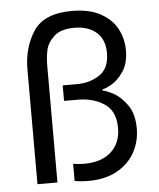

<svg xmlns="http://www.w3.org/2000/svg" viewBox="-52 -761 673 814"><g transform="rotate(-5 284.5 -354.0)"><path d="M160 -492V3H75V-486Q75 -578 120 -647Q165 -716 284 -716Q358 -716 406 -689.5Q454 -663 476 -621Q498 -579 498 -530Q498 -475 474.5 -440Q451 -405 423 -389.5Q395 -374 385 -374V-368Q395 -368 427 -352Q459 -336 487 -297.5Q515 -259 515 -196Q515 -140 489 -93.5Q463 -47 413 -19.5Q363 8 293 8Q258 8 233 3V-70Q253 -66 281 -66Q353 -66 394.5 -103Q436 -140 436 -205Q436 -277 389 -308Q342 -339 276 -339H218V-405H278Q335 -405 376 -433Q417 -461 417 -525Q417 -583 382 -613.5Q347 -644 288 -644Q230 -644 201.5 -617.5Q173 -591 166.5 -559.5Q160 -528 160 -492Z"/></g></svg>

Font: Be Vietnam
Style: Regular
Weight: 400
Designer: Gabriel Lam
Foundry: TypeRant
Version: Version 4.000